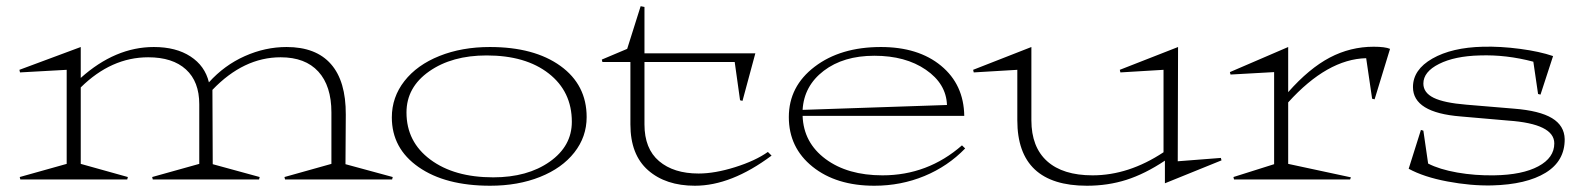

<svg xmlns="http://www.w3.org/2000/svg" viewBox="-20 -573 5062 613"><path d="M658.2 -286.1 659.2 -48.8 809.1 -7.8 807.1 0H467.8L465.8 -7.8L616.2 -49.8V-240.2Q616.2 -312.5 573.7 -351.3Q531.2 -390.1 453.1 -390.1Q335.4 -390.1 237.8 -293.9V-49.8L388.2 -7.8L386.2 0H44.9L43 -7.8L192.9 -49.8V-350.1L43.9 -341.8L42 -350.1L237.8 -422.9V-324.2Q348.1 -422.9 471.2 -422.9Q542 -422.9 588.1 -392.8Q634.3 -362.8 647 -310.1Q696.3 -364.7 761.5 -393.8Q826.7 -422.9 895 -422.9Q988.8 -422.9 1036.6 -368.4Q1084.5 -314 1084 -207L1083 -48.8L1233.9 -7.8L1231.9 0H890.1L888.2 -7.8L1038.1 -49.8V-213.9Q1038.1 -298.8 996.3 -344.5Q954.6 -390.1 876 -390.1Q757.8 -390.1 658.2 -286.1Z M1544.9 20Q1401.9 20 1316.4 -39.6Q1231 -99.1 1231 -198.2Q1231 -262.7 1271.2 -314.2Q1311.5 -365.7 1383.1 -394.3Q1454.6 -422.9 1543.9 -422.9Q1685.5 -422.9 1769.3 -362.5Q1853 -302.2 1853 -199.2Q1853 -136.2 1813.7 -86.2Q1774.4 -36.1 1704.1 -8.1Q1633.8 20 1544.9 20ZM1277.8 -213.9Q1277.8 -120.1 1354 -63.5Q1430.2 -6.8 1554.7 -6.8Q1664.1 -6.8 1734.9 -56.6Q1805.7 -106.4 1805.7 -184.1Q1805.7 -280.8 1731.9 -338.4Q1658.2 -396 1533.7 -396Q1422.9 -396 1350.3 -345.2Q1277.8 -294.4 1277.8 -213.9Z M1901.4 -382.8 1982.4 -417 2025.4 -553.2 2037.6 -550.8V-402.8H2391.6L2350.6 -251L2342.8 -252.9L2325.7 -375H2037.6V-175.8Q2037.6 -98.1 2084.2 -58.6Q2130.9 -19 2210.4 -19Q2262.2 -19 2326.9 -39.3Q2391.6 -59.6 2431.6 -87.9L2443.4 -76.2Q2314.5 20 2198.7 20Q2105.5 20 2049.1 -29.5Q1992.7 -79.1 1992.7 -175.8V-375H1903.3Z M3003.4 -237.8Q3001 -305.7 2936 -350.3Q2871.1 -395 2771.5 -395Q2672.9 -395 2609.9 -346.9Q2546.9 -298.8 2542.5 -222.2ZM2498.5 -199.2Q2498.5 -297.4 2581.1 -360.1Q2663.6 -422.9 2792.5 -422.9Q2912.1 -422.9 2984.6 -363Q3057.1 -303.2 3058.6 -203.1H2542.5Q2545.4 -117.7 2615.7 -65.4Q2686 -13.2 2797.4 -13.2Q2941.9 -13.2 3051.3 -108.9L3061.5 -99.1Q3006.3 -42 2931.4 -11Q2856.4 20 2771.5 20Q2649.9 20 2574.2 -40.8Q2498.5 -101.6 2498.5 -199.2Z M3086.9 -350.1 3272.9 -422.9V-189Q3272.9 -103.5 3323.2 -58.3Q3373.5 -13.2 3468.3 -13.2Q3583.5 -13.2 3694.8 -86.9V-350.1L3557.1 -341.8L3555.2 -350.1L3741.2 -422.9L3740.2 -58.1L3877.9 -68.8L3879.9 -61L3699.2 12.2V-60.1Q3635.3 -17.6 3576.2 1.2Q3517.1 20 3450.2 20Q3228 20 3228 -189V-350.1L3088.9 -341.8Z M4092.8 -49.8 4293 -6.8 4290.5 0H3919.9L3918 -7.8L4047.9 -48.8V-342.8L3908.7 -335L3906.7 -342.8L4092.8 -422.9V-278.8Q4159.7 -354.5 4225.6 -389.2Q4291.5 -423.8 4365.7 -423.8Q4402.3 -423.8 4418 -417L4368.7 -255.9L4360.8 -257.8L4341.8 -387.2Q4217.8 -384.3 4092.8 -246.1Z M4477.5 -34.2 4516.6 -158.2 4524.4 -155.8 4539.6 -50.8Q4575.7 -32.2 4632.3 -22.2Q4689 -12.2 4750.5 -13.2Q4840.3 -14.6 4891.4 -42Q4942.4 -69.3 4942.4 -115.2Q4942.4 -177.7 4795.4 -188L4643.6 -201.2Q4491.2 -213.4 4491.2 -294.9Q4491.2 -350.6 4553.2 -386Q4615.2 -421.4 4714.4 -423.8Q4770.5 -425.3 4833 -417Q4895.5 -408.7 4938.5 -394L4898.4 -271L4890.6 -272.9L4875.5 -376Q4789.1 -398.9 4704.6 -396Q4624.5 -394 4574.5 -368.9Q4524.4 -343.8 4524.4 -306.2Q4524.4 -276.9 4557.4 -260.7Q4590.3 -244.6 4661.6 -238.8L4813.5 -226.1Q4895.5 -219.7 4935.1 -195.8Q4974.6 -171.9 4975.6 -128.9Q4976.1 -59.1 4914.8 -21.5Q4853.5 16.1 4743.7 19Q4675.8 20.5 4600.8 6.3Q4525.9 -7.8 4477.5 -34.2Z"/></svg>

Font: Halibut Exp Thin
Style: Regular
Weight: 250
Width: 7
Designer: Matteo Maggi
Foundry: Collletttivo
Version: Version 3.080 | FøM Fix